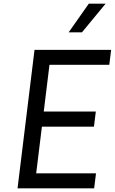

<svg xmlns="http://www.w3.org/2000/svg" viewBox="-20 -1020 622 1040"><path d="M552 -1000 424 -845H352L461 -1000ZM572 -669H248L217 -416H499L489 -334H207L176 -81H500L490 0H75L167 -750H582Z"/></svg>

Font: Orkney
Style: Italic
Weight: 400
Italic angle: -7°
Designer: Samuel Oakes and Alfredo Marco Pradil
Foundry: Alfredo Marco Pradil
Version: 1.0; ttfautohint (v1.5)